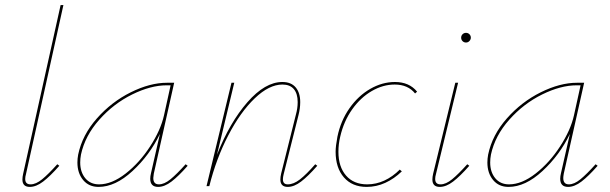

<svg xmlns="http://www.w3.org/2000/svg" viewBox="-20 -731 2396 754"><path d="M68 -26Q68 -36 71 -49L218 -711H229L82 -47Q79 -37 79 -28Q79 -7 100 -7Q121 -7 145.5 -27Q170 -47 205 -86L213 -80Q177 -39 149.5 -18Q122 3 97 3Q68 3 68 -26Z M717 -80Q681 -39 653.5 -18Q626 3 601 3Q570 3 570 -29Q570 -39 573 -51L608 -205Q568 -122 500.5 -59.5Q433 3 367 3Q329 3 306.5 -24Q284 -51 284 -93Q284 -108 287 -124Q303 -201 360.5 -266Q418 -331 493.5 -368.5Q569 -406 636 -406H664L584 -49Q582 -37 582 -32Q582 -7 604 -7Q625 -7 649.5 -27Q674 -47 709 -86ZM624 -278 650 -396H635Q572 -396 499 -360Q426 -324 370 -261Q314 -198 298 -124Q295 -108 295 -93Q295 -55 315 -31Q335 -7 369 -7Q419 -7 473.5 -49.5Q528 -92 569.5 -156Q611 -220 624 -278Z M1226 -80Q1190 -39 1162.5 -18Q1135 3 1110 3Q1081 3 1081 -26Q1081 -36 1084 -49L1142 -281Q1149 -306 1149 -330Q1149 -363 1134 -381Q1119 -399 1089 -399Q1037 -399 980.5 -345Q924 -291 876.5 -199.5Q829 -108 802 0H791L889 -406H900L832 -123Q882 -250 951.5 -329.5Q1021 -409 1089 -409Q1123 -409 1141 -388Q1159 -367 1159 -330Q1159 -305 1152 -278L1094 -47Q1091 -35 1091 -27Q1091 -7 1110 -7Q1133 -7 1158 -26.5Q1183 -46 1218 -86Z M1530 -399Q1484 -399 1440 -373.5Q1396 -348 1363 -301.5Q1330 -255 1316 -194Q1309 -165 1309 -135Q1309 -76 1339 -41.5Q1369 -7 1422 -7Q1457 -7 1489.5 -22Q1522 -37 1550 -65L1558 -58Q1528 -29 1493 -13Q1458 3 1420 3Q1363 3 1330.5 -34.5Q1298 -72 1298 -135Q1298 -157 1305 -194Q1318 -257 1352.5 -306Q1387 -355 1434 -382Q1481 -409 1531 -409Q1587 -409 1618 -371L1610 -364Q1582 -399 1530 -399Z M1791 -583Q1791 -591 1796.5 -596.5Q1802 -602 1810 -602Q1818 -602 1823.5 -596.5Q1829 -591 1829 -583Q1829 -576 1823.5 -570Q1818 -564 1810 -564Q1802 -564 1796.5 -569.5Q1791 -575 1791 -583ZM1678 -26Q1678 -36 1681 -49L1768 -406H1779L1692 -47Q1689 -37 1689 -28Q1689 -7 1710 -7Q1731 -7 1755.5 -27Q1780 -47 1815 -86L1823 -80Q1787 -39 1759.5 -18Q1732 3 1707 3Q1678 3 1678 -26Z M2327 -80Q2291 -39 2263.5 -18Q2236 3 2211 3Q2180 3 2180 -29Q2180 -39 2183 -51L2218 -205Q2178 -122 2110.5 -59.5Q2043 3 1977 3Q1939 3 1916.5 -24Q1894 -51 1894 -93Q1894 -108 1897 -124Q1913 -201 1970.5 -266Q2028 -331 2103.5 -368.5Q2179 -406 2246 -406H2274L2194 -49Q2192 -37 2192 -32Q2192 -7 2214 -7Q2235 -7 2259.5 -27Q2284 -47 2319 -86ZM2234 -278 2260 -396H2245Q2182 -396 2109 -360Q2036 -324 1980 -261Q1924 -198 1908 -124Q1905 -108 1905 -93Q1905 -55 1925 -31Q1945 -7 1979 -7Q2029 -7 2083.5 -49.5Q2138 -92 2179.5 -156Q2221 -220 2234 -278Z"/></svg>

Font: Ysabeau Infant Hairline
Style: Italic
Weight: 100
Italic angle: -12°
Designer: Christian Thalmann (Catharsis Fonts)
Version: Version 0.003